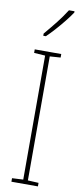

<svg xmlns="http://www.w3.org/2000/svg" viewBox="-104 -1051 427 1020"><g transform="rotate(10 109.5 -541.0)"><path d="M181 -66H38V-85L98 -88V-757L38 -761V-780H181V-761L123 -757V-88L181 -85ZM211 -1009Q195 -985 172.5 -957Q150 -929 127 -903.5Q104 -878 84 -859H70V-871Q104 -911 130 -944Q156 -977 181 -1016H211Z"/></g></svg>

Font: Noto Sans Malayalam UI ExtraCondensed Thin
Style: Regular
Weight: 100
Width: 2
Designer: Jelle Bosma - Monotype Design Team
Foundry: Monotype Imaging Inc.
Version: Version 2.104; ttfautohint (v1.8.4.7-5d5b)